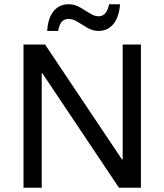

<svg xmlns="http://www.w3.org/2000/svg" viewBox="-20 -885 775 905"><path d="M644.2 0H540.8L180 -539.2H176.7V0H90.8V-675H192.5L555 -133.3H558.3V-675H644.2ZM202.5 -739.2Q205.8 -799.2 232.5 -832.1Q259.2 -865 303.3 -865Q331.7 -865 356.2 -850.8Q380.8 -836.7 402.9 -822.5Q425 -808.3 445 -808.3Q483.3 -808.3 494.2 -865H545.8Q541.7 -805.8 515 -772.5Q488.3 -739.2 444.2 -739.2Q417.5 -739.2 392.9 -753.3Q368.3 -767.5 346.2 -781.7Q324.2 -795.8 303.3 -795.8Q282.5 -795.8 270.8 -782.1Q259.2 -768.3 254.2 -739.2Z"/></svg>

Font: Funnel Sans
Style: Regular
Weight: 400
Designer: NORD ID, Kristian Moeller
Foundry: Dicotype
Version: Version 1.000